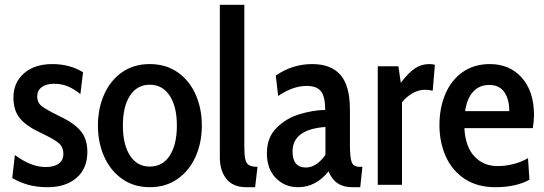

<svg xmlns="http://www.w3.org/2000/svg" viewBox="-20 -770 2268 800"><path d="M31 -28 42 -124Q110 -74 170 -74Q205 -74 224.5 -88Q244 -102 244 -129Q244 -157 225 -173.5Q206 -190 147 -218Q89 -245 62.5 -277.5Q36 -310 36 -364Q36 -426 80 -464.5Q124 -503 198 -503Q271 -503 326 -469L315 -378Q287 -400 262 -410.5Q237 -421 205 -421Q173 -421 154 -407Q135 -393 135 -368Q135 -343 153 -328.5Q171 -314 224 -288Q288 -258 316 -224.5Q344 -191 344 -137Q344 -68 299 -29Q254 10 178 10Q135 10 99.5 0.5Q64 -9 31 -28Z M388 -247Q388 -318 414 -376.5Q440 -435 488.5 -469Q537 -503 604 -503Q671 -503 720 -469Q769 -435 795 -376.5Q821 -318 821 -247Q821 -176 795 -117.5Q769 -59 720 -24.5Q671 10 604 10Q538 10 489 -24.5Q440 -59 414 -117.5Q388 -176 388 -247ZM717 -247Q717 -326 687 -371.5Q657 -417 604 -417Q551 -417 521.5 -371.5Q492 -326 492 -247Q492 -168 521.5 -122Q551 -76 604 -76Q658 -76 687.5 -122Q717 -168 717 -247Z M896 -114V-750H998V-161Q998 -124 1002 -106.5Q1006 -89 1017.5 -82Q1029 -75 1053 -75L1043 10H1006Q951 10 923.5 -24.5Q896 -59 896 -114Z M1092 -131Q1092 -197 1132 -237Q1172 -277 1227.5 -294Q1283 -311 1335 -312Q1335 -367 1317.5 -389.5Q1300 -412 1258 -412Q1200 -412 1139 -370L1129 -455Q1198 -503 1281 -503Q1359 -503 1398.5 -458Q1438 -413 1438 -314V-168Q1438 -113 1445.5 -94Q1453 -75 1477 -75H1490L1481 10H1447Q1375 10 1349 -56Q1296 10 1222 10Q1166 10 1129 -28.5Q1092 -67 1092 -131ZM1336 -125V-241Q1199 -231 1199 -139Q1199 -72 1255 -72Q1277 -72 1298 -86Q1319 -100 1336 -125Z M1554 -494H1640L1650 -425Q1681 -466 1708 -484.5Q1735 -503 1768 -503Q1782 -503 1792 -500L1783 -392Q1765 -396 1752 -396Q1724 -396 1699 -381.5Q1674 -367 1655 -344V0H1554Z M2200 -236H1915Q1919 -158 1957 -118Q1995 -78 2053 -78Q2086 -78 2119.5 -86.5Q2153 -95 2180 -111L2186 -21Q2129 10 2044 10Q1969 10 1916.5 -24.5Q1864 -59 1837.5 -118Q1811 -177 1811 -249Q1811 -320 1835.5 -378Q1860 -436 1907.5 -469.5Q1955 -503 2021 -503Q2104 -503 2154.5 -446Q2205 -389 2205 -290Q2205 -268 2200 -236ZM2102 -307Q2102 -356 2081.5 -386Q2061 -416 2018 -416Q1978 -416 1952 -388.5Q1926 -361 1918 -307Z"/></svg>

Font: Cabin Condensed Medium
Style: Regular
Weight: 500
Width: 3
Version: Version 2.001